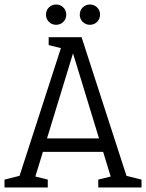

<svg xmlns="http://www.w3.org/2000/svg" viewBox="-20 -832 648 852"><path d="M50 0 266 -667H342L558 0H486L294 -628H314L122 0ZM148 -158V-218H460V-158ZM0 0V-35L80 -55V0ZM112 0V-55L192 -35V0ZM416 0V-35L496 -55V0ZM528 0V-55L608 -35V0ZM196 -667H276V-612L196 -632ZM229 -722Q210 -722 197 -735Q184 -748 184 -767Q184 -786 197 -799Q210 -812 229 -812Q248 -812 261 -799Q274 -786 274 -767Q274 -748 261 -735Q248 -722 229 -722ZM379 -722Q360 -722 347 -735Q334 -748 334 -767Q334 -786 347 -799Q360 -812 379 -812Q398 -812 411 -799Q424 -786 424 -767Q424 -748 411 -735Q398 -722 379 -722Z"/></svg>

Font: Epunda Slab Light
Style: Regular
Weight: 300
Designer: Simon Atzbach
Foundry: typofactur
Version: Version 1.102